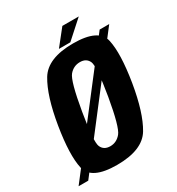

<svg xmlns="http://www.w3.org/2000/svg" viewBox="-231 -911 955 1034"><g transform="rotate(-30 246.0 -394.0)"><path d="M-43.5 0H16.5L536 -674H476.5ZM194.5 4.5Q353 4.5 404.8 -82Q456.5 -168.5 484.5 -337.5Q512 -507 492.8 -594Q473.5 -681 315 -681Q156.5 -681 104.2 -594.2Q52 -507.5 24 -337.5Q-3.5 -169 15.8 -82.2Q35 4.5 194.5 4.5ZM213 -101Q173 -101 158.8 -133.5Q144.5 -166 173.5 -337.5Q203 -512 229.8 -543.8Q256.5 -575.5 296.5 -575.5Q335.5 -575.5 350.2 -544Q365 -512.5 335.5 -337.5Q306 -166 279 -133.5Q252 -101 213 -101ZM234.5 -693.5H305.5L414.5 -791.5H312.5Z"/></g></svg>

Font: Anybody Condensed
Style: Bold Italic
Weight: 700
Width: 3
Italic angle: -10°
Version: Version 1.113;gftools[0.9.25]